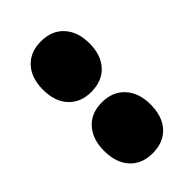

<svg xmlns="http://www.w3.org/2000/svg" viewBox="-21 -874 521 521"><g transform="rotate(45 239.5 -613.0)"><path d="M125.5 -523.5Q81 -523.5 54.8 -547.2Q28.5 -571 28.5 -612Q28.5 -654 54.8 -678Q81 -702 125.5 -702Q170.5 -702 196.5 -678Q222.5 -654 222.5 -612Q222.5 -571.5 196.5 -547.5Q170.5 -523.5 125.5 -523.5ZM360 -523.5Q315.5 -523.5 289 -547.2Q262.5 -571 262.5 -612Q262.5 -653.5 289 -677.8Q315.5 -702 360 -702Q406 -702 432 -678Q458 -654 458 -612Q458 -571.5 432 -547.5Q406 -523.5 360 -523.5Z"/></g></svg>

Font: Fraunces 9pt S000 Black
Style: Regular
Weight: 900
Version: Version 1.000; ttfautohint (v1.8.3)